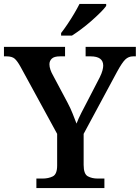

<svg xmlns="http://www.w3.org/2000/svg" viewBox="-22 -951 707 971"><path d="M162 0V-48H193Q223 -48 245 -59Q267 -70 267 -114V-274L82 -613Q66 -642 52.5 -654Q39 -666 11 -666H-2V-714H307V-666H281Q252 -666 240 -654.5Q228 -643 228 -626Q228 -613 233 -598.5Q238 -584 245 -572L319 -433Q335 -403 345.5 -376Q356 -349 365 -326Q374 -350 389.5 -380.5Q405 -411 422 -443L482 -559Q492 -579 496 -594Q500 -609 500 -619Q500 -666 436 -666H411V-714H665V-666H651Q628 -666 611.5 -650Q595 -634 570 -588L401 -274V-117Q401 -71 422 -59.5Q443 -48 472 -48H506V0ZM287 -784Q302 -803 319.5 -829Q337 -855 353 -882Q369 -909 380 -931H515V-921Q506 -908 486 -888Q466 -868 441 -846Q416 -824 390 -804.5Q364 -785 342 -771H287Z"/></svg>

Font: Noto Serif Hentaigana SemiBold
Style: Regular
Weight: 600
Designer: Kazuhiro Yamada
Foundry: nipponia
Version: Version 1.000; ttfautohint (v1.8.4.7-5d5b)